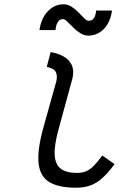

<svg xmlns="http://www.w3.org/2000/svg" viewBox="-20 -861 640 895"><path d="M333 14Q254 14 210.5 -12Q167 -38 160 -98.5Q153 -159 181 -262L242 -480Q249 -508 240 -525.5Q231 -543 198 -549L216 -618Q275 -608 302.5 -576.5Q330 -545 317 -493L254 -262Q232 -183 235 -138Q238 -93 264 -74Q290 -55 338 -55Q362 -55 380 -62Q398 -69 416 -87Q434 -105 457 -136L514 -96Q484 -55 456.5 -30.5Q429 -6 400 4Q371 14 333 14ZM392 -695Q372 -695 354 -706.5Q336 -718 320.5 -733.5Q305 -749 293.5 -760.5Q282 -772 274 -772Q257 -772 248.5 -756.5Q240 -741 239 -721H164Q172 -776 203 -808.5Q234 -841 276 -841Q296 -841 314 -829.5Q332 -818 346.5 -802.5Q361 -787 373 -775.5Q385 -764 394 -764Q411 -764 419 -778.5Q427 -793 428 -812H502Q495 -758 464.5 -726.5Q434 -695 392 -695Z"/></svg>

Font: Victor Mono
Style: Italic
Weight: 400
Italic angle: -12°
Monospace: yes
Designer: Rune Bjørnerås
Version: Version 1.561;gftools[0.9.30]